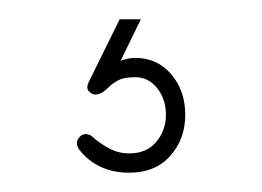

<svg xmlns="http://www.w3.org/2000/svg" viewBox="-20 -20 272 199"><path d="M114 159Q81 159 62 135Q58 129 61 124Q64 119 69 119Q73 119 76 122Q84 129 93.5 134Q103 139 114 139Q132 139 142 127Q152 115 152 99Q152 83 143 71.5Q134 60 120 60Q109 60 103 63Q97 66 92 71Q85 78 79 78Q75 78 72 74.5Q69 71 72 65L104 0H126L105 43Q113 40 120 40Q143 40 157.5 57Q172 74 172 99Q172 124 156.5 141.5Q141 159 114 159Z"/></svg>

Font: Zen Loop
Style: Regular
Weight: 400
Designer: Yoshimichi Ohira
Foundry: A-1 Corp ZenFonts
Version: Version 1.000; ttfautohint (v1.8.3)